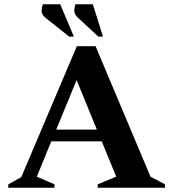

<svg xmlns="http://www.w3.org/2000/svg" viewBox="-20 -882 814 902"><path d="M19 0V-16L80 -50L341 -665H429L687 -52L755 -16V0H439V-16L526 -52L458 -218H221L153 -52L236 -16V0ZM244 -273H435L340 -506ZM305 -710 193 -799Q175 -814 175.5 -830.5Q176 -847 181 -862H263L327 -710ZM442 -710 346 -799Q329 -815 329 -831Q329 -847 334 -862H416L464 -710Z"/></svg>

Font: Spectral SC
Style: Bold
Weight: 700
Designer: Jean-Baptiste Levee
Foundry: Production Type
Version: Version 2.001